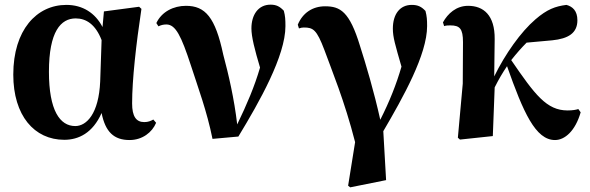

<svg xmlns="http://www.w3.org/2000/svg" viewBox="-20 -584 2531 824"><path d="M256 16C317 16 378 -13 416 -99C432 -18 469 17 536 17C591 17 633 -16 650 -57L638 -71C627 -65 616 -60 599 -60C564 -60 547 -85 547 -140C547 -242 564 -393 587 -546L577 -555L426 -535L420 -468C389 -528 335 -563 265 -563C137 -563 37 -455 37 -264C37 -88 127 16 256 16ZM416 -412 410 -235C404 -95 351 -43 303 -43C237 -43 190 -110 190 -276C190 -449 241 -505 305 -505C350 -505 390 -479 416 -412Z M892 12 1003 2C1094 -148 1205 -344 1205 -472C1205 -500 1204 -516 1198 -538C1181 -556 1166 -564 1141 -564C1088 -564 1059 -520 1059 -462C1059 -426 1073 -371 1096 -294C1072 -212 1040 -137 998 -50C985 -161 961 -264 938 -350C904 -510 861 -559 778 -559C725 -559 674 -534 651 -485L660 -471C670 -476 681 -479 694 -479C734 -479 758 -429 799 -304C830 -208 868 -107 892 12Z M1474 213 1483 220 1637 189 1625 -21C1711 -168 1813 -350 1813 -472C1813 -499 1812 -514 1806 -537C1789 -555 1774 -563 1747 -563C1696 -563 1666 -523 1666 -461C1666 -424 1676 -392 1703 -298C1681 -222 1652 -149 1612 -70C1585 -192 1550 -309 1525 -387C1480 -535 1440 -557 1375 -557C1322 -557 1279 -529 1258 -478L1263 -462C1271 -465 1278 -466 1284 -466C1324 -466 1339 -457 1372 -370C1402 -287 1459 -151 1504 26Z M2362 17C2404 17 2449 -22 2472 -102L2462 -116C2453 -113 2438 -110 2416 -110C2326 -110 2276 -177 2174 -326C2196 -354 2218 -379 2240 -401L2350 -411C2419 -418 2458 -442 2458 -497C2458 -538 2437 -556 2411 -563C2363 -557 2328 -544 2278 -501C2215 -447 2148 -352 2101 -256L2103 -416C2104 -519 2055 -559 1989 -559C1938 -559 1902 -526 1881 -488L1886 -472C1895 -475 1904 -475 1913 -475C1953 -475 1967 -461 1967 -403L1966 -225L1945 7L1954 15L2095 0L2103 -209C2121 -245 2136 -270 2156 -300C2226 -102 2278 17 2362 17Z"/></svg>

Font: Noto Serif CJK HK Black
Style: Regular
Weight: 900
Designer: Ryoko NISHIZUKA 西塚涼子 (kana & ideographs); Frank Grießhammer (Latin, Greek & Cyrillic); Wenlong ZHANG 张文龙 (bopomofo); San
Foundry: Adobe
Version: Version 2.001;hotconv 1.1.0;makeotfexe 2.6.0